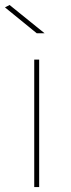

<svg xmlns="http://www.w3.org/2000/svg" viewBox="-29 -759 289 779"><path d="M109.9 0V-517.1H129.9V0ZM120.1 -624 -8.8 -729 9.8 -738.8 151.9 -624Z"/></svg>

Font: Montserrat
Style: Thin
Weight: 250
Designer: Julieta Ulanovsky
Foundry: Julieta Ulanovsky
Version: Version 1.000;PS 002.000;hotconv 1.0.70;makeotf.lib2.5.58329